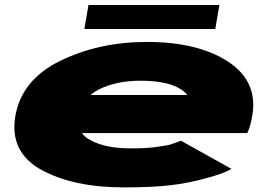

<svg xmlns="http://www.w3.org/2000/svg" viewBox="-20 -766 1114 792"><path d="M490 7 518.5 -154Q416.5 -154 355.5 -186.5Q293 -217 306.5 -288Q319.5 -363 390.5 -398.5Q462.5 -433 558.5 -433Q656.5 -433 710.5 -406.5Q741 -391 752.5 -374H297.5L270 -217H1000Q1014 -247 1020.5 -288Q1045.5 -430 920.5 -512Q796 -593 586 -593Q388 -593 228.5 -515Q70.5 -438 43.5 -289Q17.5 -139 150.5 -65.5Q283 7 490 7ZM518.5 -154 490 7Q610 7 683.5 -2Q755 -10 830.5 -31Q905 -50.5 934.5 -69.5L726.5 -185.5Q699 -174.5 675.5 -168Q650 -163 615.5 -158.5Q579.5 -154 518.5 -154ZM328 -646.5H868L885 -745.5H345Z"/></svg>

Font: Anybody ExtraExpanded Black
Style: Italic
Weight: 900
Width: 8
Italic angle: -10°
Version: Version 1.113;gftools[0.9.25]